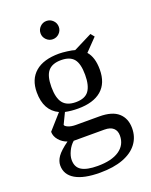

<svg xmlns="http://www.w3.org/2000/svg" viewBox="-161 -747 821 1047"><g transform="rotate(-20 250.0 -223.0)"><path d="M424.8 -314Q424.8 -234.9 377.4 -194.3Q330.1 -153.8 241.2 -153.8Q201.2 -153.8 167 -161.1L136.2 -97.2Q137.7 -88.9 155.3 -81.5Q172.9 -74.2 199.2 -74.2H335Q409.2 -74.2 445.1 -42Q481 -9.8 481 46.9Q481 98.1 452.4 136.2Q423.8 174.3 368.7 195.1Q313.5 215.8 234.9 215.8Q141.1 215.8 92 187Q43 158.2 43 105Q43 79.1 60.5 54Q78.1 28.8 125 -4.9Q97.2 -14.2 78.1 -36.6Q59.1 -59.1 59.1 -85L136.2 -171.9Q59.1 -208 59.1 -314Q59.1 -389.2 106.7 -430.2Q154.3 -471.2 245.1 -471.2Q263.2 -471.2 291.5 -467.5Q319.8 -463.9 335 -459L442.9 -513.2L460 -492.2L392.1 -421.9Q424.8 -385.3 424.8 -314ZM404.8 62Q404.8 34.2 387.7 18.6Q370.6 2.9 335.9 2.9H158.2Q137.7 20.5 124.8 47.6Q111.8 74.7 111.8 98.1Q111.8 140.1 142.1 158.4Q172.4 176.8 234.9 176.8Q316.4 176.8 360.6 146.5Q404.8 116.2 404.8 62ZM242.2 -190.9Q295.4 -190.9 317.6 -221.4Q339.8 -252 339.8 -314Q339.8 -378.9 316.9 -406.5Q293.9 -434.1 243.2 -434.1Q191.9 -434.1 168 -406.2Q144 -378.4 144 -314Q144 -249.5 167.5 -220.2Q190.9 -190.9 242.2 -190.9ZM294.4 -608.9Q294.4 -587.4 278.8 -571.8Q263.2 -556.2 241.2 -556.2Q219.7 -556.2 204.1 -571.8Q188.5 -587.4 188.5 -608.9Q188.5 -630.9 204.1 -646.5Q219.7 -662.1 241.2 -662.1Q263.2 -662.1 278.8 -646.5Q294.4 -630.9 294.4 -608.9Z"/></g></svg>

Font: Tinos
Style: Regular
Weight: 400
Designer: Steve Matteson
Foundry: Monotype Imaging Inc.
Version: Version 1.23